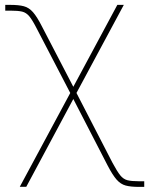

<svg xmlns="http://www.w3.org/2000/svg" viewBox="-20 -542 596 767"><path d="M59.1 204.1 265.6 -179.7H280.8L429.2 107.9Q447.8 142.6 460.2 158.2Q472.7 173.8 489.3 178Q505.9 182.1 535.6 182.1H556.2V204.6H535.6Q502.4 204.6 482.2 199.2Q461.9 193.8 445.8 175.5Q429.7 157.2 409.7 118.7L272.9 -146.5L85 204.1ZM267.1 -158.2 127.9 -425.8Q110.4 -460.4 97.7 -476.1Q85 -491.7 68.4 -495.6Q51.8 -499.5 21.5 -499.5H1V-522.5H21.5Q54.7 -522.5 75.2 -517.1Q95.7 -511.7 111.8 -493.4Q127.9 -475.1 147.5 -436.5L272.9 -195.3L448.7 -522.5H474.6L278.8 -158.2Z"/></svg>

Font: Inter 28pt Thin
Style: Regular
Weight: 250
Designer: Rasmus Andersson
Foundry: rsms
Version: Version 4.001;git-66647c0bb